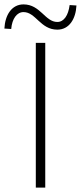

<svg xmlns="http://www.w3.org/2000/svg" viewBox="-65 -854 368 874"><path d="M98 0H141V-659H98ZM196 -719C250 -719 280 -768 283 -829L252 -831C246 -784 226 -754 196 -754C140 -754 119 -834 42 -834C-12 -834 -42 -785 -45 -724L-14 -722C-10 -769 12 -799 42 -799C98 -799 119 -719 196 -719Z"/></svg>

Font: Source Sans Pro Light
Style: Regular
Weight: 300
Designer: Paul D. Hunt
Foundry: Adobe Systems Incorporated
Version: Version 3.006;hotconv 1.0.111;makeotfexe 2.5.65597